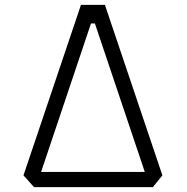

<svg xmlns="http://www.w3.org/2000/svg" viewBox="-20 -765 764 785"><path d="M409 -745 644 -48 605 0H119L76 -48L311 -745ZM572 -62 368 -669H352L148 -62Z"/></svg>

Font: Biancoenero Regular
Style: Regular
Weight: 400
Designer: Riccardo Lorusso, Umberto Mischi
Foundry: Biancoenero Edizioni
Version: Version 0.000